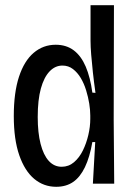

<svg xmlns="http://www.w3.org/2000/svg" viewBox="-20 -706 506 738"><path d="M196 12Q148 12 111.5 -18.5Q75 -49 54 -109.5Q33 -170 33 -260Q33 -350 53 -411Q73 -472 109.5 -503Q146 -534 194 -534Q235 -534 263.5 -512.5Q292 -491 309.5 -450Q327 -409 335 -350L347 -349Q341 -391 337 -428Q333 -465 330.5 -496Q328 -527 328 -550V-686H418L417 -246L419 0H337L346 -160H335Q325 -102 306.5 -63.5Q288 -25 261 -6.5Q234 12 196 12ZM217 -65Q244 -65 264.5 -82.5Q285 -100 298.5 -127.5Q312 -155 319.5 -187Q327 -219 327 -249V-262Q327 -283 323 -308Q319 -333 311 -359Q303 -385 290.5 -406Q278 -427 260.5 -440.5Q243 -454 220 -454Q192 -454 170.5 -431.5Q149 -409 137 -365.5Q125 -322 125 -256Q125 -196 136 -153Q147 -110 167.5 -87.5Q188 -65 217 -65Z"/></svg>

Font: Bricolage Grotesque 72pt SemiCondensed
Style: Regular
Weight: 400
Width: 4
Designer: Mathieu Triay
Foundry: Atelier Triay
Version: Version 1.001;gftools[0.9.33.dev8+g029e19f]